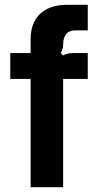

<svg xmlns="http://www.w3.org/2000/svg" viewBox="-20 -783 408 803"><path d="M108 0V-453H23V-561H108V-618Q108 -688 148 -725.5Q188 -763 263 -763H347V-656H295Q244 -656 244 -595Q244 -577 234 -561L244 -551Q259 -561 287 -561H347V-453H244V0Z"/></svg>

Font: Open Sauce Sans
Style: Bold
Weight: 700
Designer: Alfredo Marco Pradil
Foundry: Creative Sauce Fz LLC
Version: Version 1.477